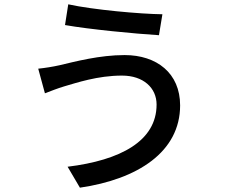

<svg xmlns="http://www.w3.org/2000/svg" viewBox="-20 -814 1040 889"><path d="M705 -330C705 -161 538 -72 293 -42L350 55C618 16 814 -111 814 -326C814 -475 706 -559 557 -559C441 -559 328 -529 256 -512C225 -505 187 -499 157 -496L188 -382C214 -392 247 -405 277 -414C333 -430 431 -464 545 -464C644 -464 705 -407 705 -330ZM296 -794 281 -698C395 -678 603 -658 716 -651L732 -748C631 -749 409 -769 296 -794Z"/></svg>

Font: Noto Sans CJK SC Medium
Style: Regular
Weight: 500
Designer: Ryoko NISHIZUKA 西塚涼子 (kana, bopomofo & ideographs); Paul D. Hunt (Latin, Greek & Cyrillic); Sandoll Communications 산돌커뮤니
Foundry: Adobe
Version: Version 2.004;hotconv 1.0.118;makeotfexe 2.5.65603